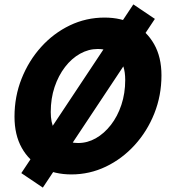

<svg xmlns="http://www.w3.org/2000/svg" viewBox="-20 -782 774 874"><path d="M46 -251Q46 -343 78.5 -424.5Q111 -506 167.5 -568.5Q224 -631 298 -666.5Q372 -702 456 -702Q532 -702 590 -671Q648 -640 681.5 -581Q715 -522 715 -439Q715 -347 682.5 -265.5Q650 -184 593 -121.5Q536 -59 462 -23.5Q388 12 305 12Q229 12 170.5 -19Q112 -50 79 -109Q46 -168 46 -251ZM211 -272Q211 -225 226.5 -193.5Q242 -162 270 -146.5Q298 -131 336 -131Q378 -131 416 -152.5Q454 -174 484.5 -213Q515 -252 532.5 -304.5Q550 -357 550 -418Q550 -489 515.5 -524Q481 -559 425 -559Q383 -559 344.5 -537.5Q306 -516 276 -477Q246 -438 228.5 -386Q211 -334 211 -272ZM77 6 587 -762 685 -696 175 72Z"/></svg>

Font: Radio Canada
Style: Italic
Weight: 400
Italic angle: -12°
Designer: Charles Daoud, Etienne Aubert Bonn, Alexandre Saumier Demers, Jacques Le Bailly
Foundry: Radio-Canada
Version: Version 2.104;gftools[0.9.28.dev5+ged2979d]